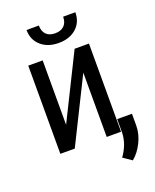

<svg xmlns="http://www.w3.org/2000/svg" viewBox="-162 -813 875 1081"><g transform="rotate(-20 275.5 -272.5)"><path d="M350.1 -528.3H436V0H350.1V-385.3L158.7 0H72.3V-528.3H158.7V-142.6ZM424.3 -720.2Q424.3 -661.1 384 -625.2Q343.8 -589.4 278.3 -589.4Q212.9 -589.4 172.4 -625.5Q131.8 -661.6 131.8 -720.2H205.6Q205.6 -686 224.1 -666.7Q242.7 -647.5 278.3 -647.5Q312.5 -647.5 331.8 -666.5Q351.1 -685.5 351.1 -720.2ZM443.4 174.3 392.1 139.2Q438 75.2 439.9 7.3V-74.2H528.3V-3.4Q528.3 45.9 504.2 95.2Q480 144.5 443.4 174.3Z"/></g></svg>

Font: MAUL Condensed
Style: Condensed Regular
Weight: 400
Designer: MAUL
Version: Version 1.0; 2020; ttfautohint (v1.8.3)